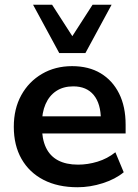

<svg xmlns="http://www.w3.org/2000/svg" viewBox="-20 -777 582 807"><path d="M306 10Q223 10 163 -21Q103 -52 70.5 -109Q38 -166 38 -244Q38 -320 69.5 -377Q101 -434 156.5 -466.5Q212 -499 283 -499Q353 -499 403 -469Q453 -439 480.5 -384Q508 -329 508 -253V-216H139V-288H420L404 -273Q404 -341 374 -377.5Q344 -414 288 -414Q246 -414 216.5 -394.5Q187 -375 171.5 -339.5Q156 -304 156 -255V-248Q156 -193 173 -157Q190 -121 224 -103Q258 -85 308 -85Q349 -85 390 -97.5Q431 -110 465 -137L500 -53Q465 -24 412 -7Q359 10 306 10ZM229 -554 119 -757H199L284 -625L369 -757H449L339 -554Z"/></svg>

Font: NunitoSans3
Style: Bold
Weight: 700
Designer: Vernon Adams
Foundry: Vernon Adams
Version: Version 3.101;gftools[0.9.27]